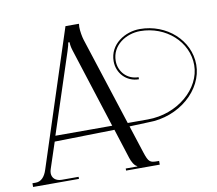

<svg xmlns="http://www.w3.org/2000/svg" viewBox="-80 -822 1034 915"><g transform="rotate(-10 437.5 -364.0)"><path d="M293 -728 79 -71C68 -36 49 -18 24 -18H8V0H230V-10H149C118.7 -10 101.9 -27 101.9 -50.2C101.9 -56.7 103.3 -63.7 106 -71L147 -195L437 -201L483 -57C488.8 -38.9 500 -17 514 -12V-10H458V0H621V-18H613C577 -18 570 -22 554 -71L510.8 -204.5L602 -208C752.7 -208 875 -317.6 875 -439C875 -557.1 769.3 -653 639 -653C568 -653 490 -606 490 -523C490 -466 533 -418 594 -418V-428C539 -428 500 -471 500 -523C500 -599 571 -643 639 -643C763.8 -643 865 -551.6 865 -439C865 -325.3 747.2 -222 602 -222H505.1L367 -649C362.1 -664 357 -693 357 -713C357 -717 358 -720 358 -723V-728ZM430 -222H155L282 -609C288.9 -630 292 -643 292 -649H299C299 -638 300.9 -625 306 -609Z"/></g></svg>

Font: FoglihtenNo04
Style: Regular
Weight: 500
Designer: gluk (gluksza@wp.pl)
Foundry: gluk (gluksza@wp.pl)
Version: Version 0.70